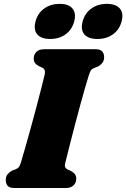

<svg xmlns="http://www.w3.org/2000/svg" viewBox="-20 -948 637 968"><path d="M309 -126.5Q305.5 -111 309.2 -104Q313 -97 321 -93.5L338.5 -85.5Q364.5 -71.5 364.5 -48.5Q364.5 -26.5 350.5 -13.2Q336.5 0 310.5 0H55Q27 0 18 -11.8Q9 -23.5 9 -41Q9 -58.5 19 -70.2Q29 -82 41.5 -88L61 -95.5Q71.5 -100 76.2 -107Q81 -114 86.5 -132.5Q94.5 -159 107.2 -203.5Q120 -248 134.5 -300.8Q149 -353.5 163 -406.2Q177 -459 188.2 -503Q199.5 -547 205.5 -573Q211 -598 193 -607L175.5 -615Q150 -628 150 -652Q150 -673.5 163.8 -686.8Q177.5 -700 204 -700H459Q486.5 -700 495.8 -688.2Q505 -676.5 505 -659.5Q505 -641.5 495 -629.8Q485 -618 472.5 -612L453 -604.5Q442 -599.5 437.8 -592.8Q433.5 -586 427.5 -567.5Q420 -544.5 408.8 -505.2Q397.5 -466 384.5 -418.2Q371.5 -370.5 358.8 -321.8Q346 -273 335.2 -230.8Q324.5 -188.5 317.5 -160.5Q310.5 -132.5 309 -126.5ZM233 -751.5Q188 -751.5 168 -774.5Q148 -797.5 159 -839.5Q170 -881.5 202.8 -905Q235.5 -928.5 280.5 -928.5Q326 -928.5 345.5 -905Q365 -881.5 354 -839.5Q343 -798.5 310.8 -775Q278.5 -751.5 233 -751.5ZM471 -751.5Q425.5 -751.5 405.5 -774.5Q385.5 -797.5 396.5 -839.5Q407.5 -881 440.2 -904.8Q473 -928.5 518 -928.5Q564.5 -928.5 584.2 -905Q604 -881.5 593 -839.5Q582 -798.5 549.5 -775Q517 -751.5 471 -751.5Z"/></svg>

Font: Fraunces 9pt Soft Black
Style: Italic
Weight: 900
Italic angle: -16°
Version: Version 1.000;[b76b70a41]